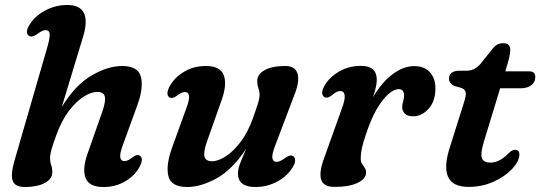

<svg xmlns="http://www.w3.org/2000/svg" viewBox="-20 -739 2170 771"><path d="M541 -70Q521.5 -33.5 482.8 -10.8Q444 12 395.5 12Q337.5 12 323.5 -24.8Q309.5 -61.5 332.5 -124.5L390 -288.5Q405.5 -332 401 -351Q396.5 -370 370.5 -370Q346.5 -370 316.2 -351Q286 -332 256.8 -293.8Q227.5 -255.5 206.5 -197.5Q193 -161 187 -139.8Q181 -118.5 181 -103.5Q181 -89 185.5 -76.5Q190 -64 190 -47.5Q190 -20.5 159.8 -4.2Q129.5 12 79.5 12Q39.5 12 30.8 -13.8Q22 -39.5 39.5 -98.5L170 -549.5Q181 -588 179.5 -603Q178 -618 162.5 -618Q150 -618 128.5 -601.5Q109 -588 97.5 -594.5Q78.5 -605.5 97.5 -638Q118.5 -673.5 160.5 -696.2Q202.5 -719 250 -719Q301 -719 316.8 -687Q332.5 -655 314.5 -594.5L228 -309Q281 -396.5 346.8 -435.2Q412.5 -474 470.5 -474Q535.5 -474 546.2 -429.2Q557 -384.5 530 -312.5L473 -155.5Q460.5 -121.5 463 -106.8Q465.5 -92 479.5 -92Q493.5 -92 512.5 -107.5Q530 -121 541.5 -114Q558 -103 541 -70Z M1156.5 -112.5Q1164.5 -107.5 1165 -95.8Q1165.5 -84 1156 -68.5Q1134.5 -32 1093.5 -10Q1052.5 12 1005.5 12Q935.5 12 935.5 -42.5Q935.5 -61 945 -85Q954.5 -109 968.5 -141.5Q912 -56.5 848.8 -22.2Q785.5 12 732 12Q666.5 12 656 -32.5Q645.5 -77 672 -149L729 -306.5Q741.5 -340.5 739 -355Q736.5 -369.5 722.5 -369.5Q709 -369.5 689.5 -354Q672 -341 660.5 -348Q644 -359 661 -392Q681 -428.5 719.8 -451.2Q758.5 -474 806.5 -474Q864.5 -474 878.5 -437.2Q892.5 -400.5 870 -337L812 -173Q796.5 -130.5 801 -111Q805.5 -91.5 831.5 -91.5Q856.5 -91.5 887.5 -111.8Q918.5 -132 947.2 -170.5Q976 -209 995.5 -264Q1010.5 -306 1016.5 -325.8Q1022.5 -345.5 1022.5 -358.5Q1022.5 -372 1017.8 -384.8Q1013 -397.5 1013 -414Q1013 -441 1043 -457.5Q1073 -474 1125.5 -474Q1165.5 -474 1174.8 -443.2Q1184 -412.5 1162 -357.5L1086 -157Q1071 -118.5 1073.8 -103.8Q1076.5 -89 1091 -89Q1104 -89 1125.5 -105Q1145 -119 1156.5 -112.5Z M1287 -347.5Q1279 -349.5 1275 -359Q1271 -368.5 1278 -384.5Q1294.5 -422 1335.8 -448.2Q1377 -474.5 1430 -474.5Q1493 -474.5 1493 -418.5Q1493 -404 1488.8 -386.2Q1484.5 -368.5 1478 -349Q1513.5 -409 1556.8 -441.2Q1600 -473.5 1643.5 -473.5Q1684.5 -473.5 1706.8 -448.5Q1729 -423.5 1728.5 -382Q1728 -332 1700.8 -302Q1673.5 -272 1639 -272Q1615 -272 1605 -283.5Q1595 -295 1595 -308Q1595 -319.5 1598.8 -331Q1602.5 -342.5 1602.5 -355.5Q1602.5 -381 1581.5 -381Q1552 -381 1515.8 -335.2Q1479.5 -289.5 1450.5 -202.5Q1438 -166.5 1433.2 -144.2Q1428.5 -122 1428.5 -103.5Q1428.5 -90 1433.8 -81.5Q1439 -73 1444.5 -65Q1450 -57 1450 -46Q1450 -21 1416.2 -4.8Q1382.5 11.5 1323.5 11.5Q1277 11.5 1269 -19.8Q1261 -51 1283 -108L1352.5 -302.5Q1366.5 -339.5 1364 -356.5Q1361.5 -373.5 1346 -373.5Q1332.5 -373.5 1314.5 -358Q1298 -344 1287 -347.5Z M1835 -385 1804.5 -394Q1783 -404 1783 -424.5Q1783 -438.5 1794 -446.8Q1805 -455 1823.5 -455H1854.5Q1885 -455 1908.5 -481.5L1959.5 -545Q1967.5 -555 1977.2 -560.2Q1987 -565.5 2000.5 -565.5Q2029 -565.5 2029 -538.5Q2029 -520 2019 -485.5L2009 -452.5H2105.5Q2129.5 -452.5 2129.5 -429.5Q2129.5 -408.5 2113.2 -396.5Q2097 -384.5 2070 -384.5H1988.5L1923.5 -171.5Q1908 -120.5 1915.5 -103.2Q1923 -86 1948.5 -86Q1986 -86 2021.5 -123Q2036.5 -137.5 2048 -137.5Q2067 -137.5 2065.5 -116Q2064 -90 2036.2 -60.2Q2008.5 -30.5 1962.5 -9.5Q1916.5 11.5 1861 11.5Q1733.5 11.5 1788 -152.5L1841.5 -322.5Q1851.5 -352 1850.5 -365.2Q1849.5 -378.5 1835 -385Z"/></svg>

Font: Fraunces 9pt S050 SemiBold
Style: Italic
Weight: 600
Italic angle: -16°
Version: Version 1.000; ttfautohint (v1.8.3)